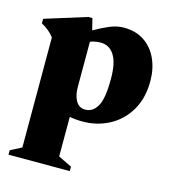

<svg xmlns="http://www.w3.org/2000/svg" viewBox="-106 -544 794 882"><g transform="rotate(15 291.0 -103.0)"><path d="M306.5 229V250H15V229L68 201.5V-321.5Q46.5 -351 7 -372.5V-394L205.5 -456H225L238.5 -401Q275 -422 309.2 -436.5Q343.5 -451 376 -451Q434.5 -451 474.8 -423.5Q515 -396 536 -349.2Q557 -302.5 557 -245Q557 -162.5 522.2 -104.2Q487.5 -46 429.8 -15.5Q372 15 303 15Q271 15 242 9.5V197.5ZM379.5 -208Q379.5 -284.5 356 -320.8Q332.5 -357 292 -357Q281 -357 268 -355Q255 -353 242 -348V-131.5Q242 -92.5 257 -66.8Q272 -41 301.5 -41Q337 -41 358.2 -77.2Q379.5 -113.5 379.5 -208Z"/></g></svg>

Font: Newsreader 16pt ExtraBold
Style: Regular
Weight: 800
Designer: Hugues Gentile
Foundry: Production Type
Version: Version 1.003; ttfautohint (v1.8.3)